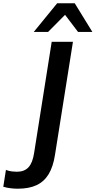

<svg xmlns="http://www.w3.org/2000/svg" viewBox="-87 -959 581 1166"><path d="M20 187Q3 187 -20.5 184.5Q-44 182 -67 175L-51 73Q-32 80 -15 82Q2 84 15 84Q61 84 86 57Q111 30 120 -29L227 -705H356L247 -19Q236 53 208.5 98.5Q181 144 135 165.5Q89 187 20 187ZM118 -765 260 -939H367L474 -765H387L308 -869L205 -765Z"/></svg>

Font: Mulish ExtraLight
Style: Italic
Weight: 200
Italic angle: -9°
Designer: Vernon Adams
Foundry: Vernon Adams
Version: Version 3.603